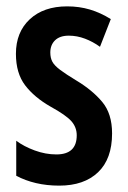

<svg xmlns="http://www.w3.org/2000/svg" viewBox="-20 -573 401 603"><path d="M332 -154Q332 -74 288 -32Q244 10 166 10Q127 10 93 2Q59 -6 31 -21V-131Q55 -113 89 -100.5Q123 -88 157 -88Q221 -88 221 -148Q221 -173 204.5 -192Q188 -211 139 -238Q88 -267 59 -305Q30 -343 30 -404Q30 -472 73.5 -512.5Q117 -553 191 -553Q229 -553 262.5 -543Q296 -533 328 -513L294 -426Q272 -442 247 -451.5Q222 -461 196 -461Q168 -461 153 -446.5Q138 -432 138 -408Q138 -391 144.5 -379Q151 -367 169 -353.5Q187 -340 220 -320Q270 -290 301 -253Q332 -216 332 -154Z"/></svg>

Font: Noto Sans Thai ExtCond SemBd
Style: Regular
Weight: 600
Width: 2
Designer: Monotype Design Team
Foundry: Monotype Imaging Inc.
Version: Version 2.002; ttfautohint (v1.8.4.7-5d5b)